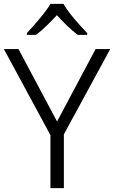

<svg xmlns="http://www.w3.org/2000/svg" viewBox="-20 -966 586 986"><path d="M306 -946H239C214 -902 155 -836 118 -796V-787H165C201 -814 239 -852 272 -888C305 -852 344 -813 379 -787H428V-796C390 -835 330 -902 306 -946ZM273 -342 75 -714H0L239 -272V0H308V-276L546 -714H471Z"/></svg>

Font: Noto Sans Thaana Light
Style: Regular
Weight: 300
Designer: David Williams
Foundry: Google Inc.
Version: Version 3.001